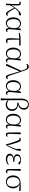

<svg xmlns="http://www.w3.org/2000/svg" viewBox="2864 -3704 1043 6810"><g transform="rotate(90 3385.0 -298.5)"><path d="M119 10 109 2 120 -183 123 -402Q124 -442 112 -458Q100 -474 72 -474Q63 -474 55 -473Q47 -472 39 -470L31 -488Q41 -500 57 -509.5Q73 -519 94 -519Q135 -519 154.5 -491Q174 -463 173 -393Q173 -339 171 -279.5Q169 -220 167 -161L169 -158Q168 -118 167 -78.5Q166 -39 164 0ZM158 -116 144 -145H152L158 -158Q187 -222 224.5 -280Q262 -338 304.5 -387Q347 -436 390 -472Q424 -501 451.5 -511Q479 -521 501 -522Q512 -519 520.5 -512Q529 -505 529 -488Q529 -467 512.5 -457Q496 -447 462 -445L381 -440L448 -476Q401 -441 356.5 -398Q312 -355 266 -296L260 -289Q241 -260 226 -236.5Q211 -213 195.5 -185.5Q180 -158 158 -116ZM468 14Q449 14 430 1Q411 -12 387.5 -45Q364 -78 331 -137.5Q298 -197 250 -291L272 -313Q322 -229 354.5 -176Q387 -123 409 -94Q431 -65 448 -54Q465 -43 484 -43Q498 -43 511.5 -46.5Q525 -50 534 -54L542 -37Q529 -13 509 0.5Q489 14 468 14Z M803 14Q744 14 696.5 -16.5Q649 -47 622 -105.5Q595 -164 595 -247Q595 -340 627.5 -401Q660 -462 710.5 -492Q761 -522 815 -522Q881 -522 929.5 -482Q978 -442 1000 -349H1008L986 -296Q974 -368 948 -409.5Q922 -451 888.5 -468.5Q855 -486 819 -486Q777 -486 740.5 -462.5Q704 -439 681.5 -387.5Q659 -336 659 -253Q659 -143 700 -83Q741 -23 814 -23Q848 -23 882 -42Q916 -61 941 -102Q966 -143 970 -207L980 -393L991 -504L1043 -518L1053 -511Q1046 -461 1039.5 -404.5Q1033 -348 1027.5 -293.5Q1022 -239 1019 -194.5Q1016 -150 1016 -123Q1016 -71 1029 -52Q1042 -33 1066 -33Q1080 -33 1090 -37Q1100 -41 1110 -47L1121 -29Q1109 -10 1090 2Q1071 14 1047 14Q1008 14 988.5 -17.5Q969 -49 966 -128H978Q954 -52 905 -19Q856 14 803 14Z M1147 -444 1141 -470Q1173 -485 1207 -493Q1241 -501 1282 -504.5Q1323 -508 1376 -508H1592L1594 -457L1366 -460ZM1429 14Q1383 14 1358.5 -14.5Q1334 -43 1334 -111Q1334 -170 1336.5 -232.5Q1339 -295 1343.5 -358Q1348 -421 1352 -481H1386L1388 -125Q1390 -71 1406 -54Q1422 -37 1450 -37Q1467 -37 1480.5 -40.5Q1494 -44 1506 -51L1513 -33Q1500 -11 1479 1.5Q1458 14 1429 14Z M1876 14Q1817 14 1769.5 -16.5Q1722 -47 1695 -105.5Q1668 -164 1668 -247Q1668 -340 1700.5 -401Q1733 -462 1783.5 -492Q1834 -522 1888 -522Q1954 -522 2002.5 -482Q2051 -442 2073 -349H2081L2059 -296Q2047 -368 2021 -409.5Q1995 -451 1961.5 -468.5Q1928 -486 1892 -486Q1850 -486 1813.5 -462.5Q1777 -439 1754.5 -387.5Q1732 -336 1732 -253Q1732 -143 1773 -83Q1814 -23 1887 -23Q1921 -23 1955 -42Q1989 -61 2014 -102Q2039 -143 2043 -207L2053 -393L2064 -504L2116 -518L2126 -511Q2119 -461 2112.5 -404.5Q2106 -348 2100.5 -293.5Q2095 -239 2092 -194.5Q2089 -150 2089 -123Q2089 -71 2102 -52Q2115 -33 2139 -33Q2153 -33 2163 -37Q2173 -41 2183 -47L2194 -29Q2182 -10 2163 2Q2144 14 2120 14Q2081 14 2061.5 -17.5Q2042 -49 2039 -128H2051Q2027 -52 1978 -19Q1929 14 1876 14Z M2247 1 2243 -6 2495 -544 2518 -489 2307 8ZM2710 14Q2693 14 2676.5 3Q2660 -8 2643.5 -40.5Q2627 -73 2608 -137L2506 -487L2503 -490L2453 -635Q2434 -697 2407 -718.5Q2380 -740 2339 -740Q2314 -740 2293.5 -732Q2273 -724 2253 -711L2241 -736Q2261 -767 2287 -783.5Q2313 -800 2346 -800Q2391 -800 2423 -768Q2455 -736 2478 -663L2646 -159Q2662 -112 2674 -87Q2686 -62 2699 -52.5Q2712 -43 2728 -43Q2737 -43 2751 -45.5Q2765 -48 2778 -54L2785 -35Q2775 -15 2753 -0.5Q2731 14 2710 14Z M3032 14Q2973 14 2925.5 -16.5Q2878 -47 2851 -105.5Q2824 -164 2824 -247Q2824 -340 2856.5 -401Q2889 -462 2939.5 -492Q2990 -522 3044 -522Q3110 -522 3158.5 -482Q3207 -442 3229 -349H3237L3215 -296Q3203 -368 3177 -409.5Q3151 -451 3117.5 -468.5Q3084 -486 3048 -486Q3006 -486 2969.5 -462.5Q2933 -439 2910.5 -387.5Q2888 -336 2888 -253Q2888 -143 2929 -83Q2970 -23 3043 -23Q3077 -23 3111 -42Q3145 -61 3170 -102Q3195 -143 3199 -207L3209 -393L3220 -504L3272 -518L3282 -511Q3275 -461 3268.5 -404.5Q3262 -348 3256.5 -293.5Q3251 -239 3248 -194.5Q3245 -150 3245 -123Q3245 -71 3258 -52Q3271 -33 3295 -33Q3309 -33 3319 -37Q3329 -41 3339 -47L3350 -29Q3338 -10 3319 2Q3300 14 3276 14Q3237 14 3217.5 -17.5Q3198 -49 3195 -128H3207Q3183 -52 3134 -19Q3085 14 3032 14Z M3469 196 3476 -5V-527Q3476 -659 3533 -729.5Q3590 -800 3689 -800Q3772 -800 3821 -753.5Q3870 -707 3870 -621Q3870 -572 3846.5 -527Q3823 -482 3772.5 -449.5Q3722 -417 3642 -405V-418Q3779 -421 3846 -363Q3913 -305 3913 -203Q3913 -132 3881.5 -82Q3850 -32 3800 -6Q3750 20 3695 20Q3637 20 3587 -6.5Q3537 -33 3505 -88H3503L3512 -101Q3552 -64 3593.5 -46Q3635 -28 3684 -28Q3759 -28 3806.5 -76Q3854 -124 3854 -205Q3854 -262 3833.5 -305.5Q3813 -349 3763 -372Q3713 -395 3623 -388L3615 -425Q3689 -443 3732.5 -469.5Q3776 -496 3794.5 -533.5Q3813 -571 3813 -622Q3813 -694 3777 -731Q3741 -768 3682 -768Q3613 -768 3573.5 -713Q3534 -658 3534 -551V-74L3529 -66L3538 189L3481 203Z M4223 14Q4164 14 4116.5 -16.5Q4069 -47 4042 -105.5Q4015 -164 4015 -247Q4015 -340 4047.5 -401Q4080 -462 4130.5 -492Q4181 -522 4235 -522Q4301 -522 4349.5 -482Q4398 -442 4420 -349H4428L4406 -296Q4394 -368 4368 -409.5Q4342 -451 4308.5 -468.5Q4275 -486 4239 -486Q4197 -486 4160.5 -462.5Q4124 -439 4101.5 -387.5Q4079 -336 4079 -253Q4079 -143 4120 -83Q4161 -23 4234 -23Q4268 -23 4302 -42Q4336 -61 4361 -102Q4386 -143 4390 -207L4400 -393L4411 -504L4463 -518L4473 -511Q4466 -461 4459.5 -404.5Q4453 -348 4447.5 -293.5Q4442 -239 4439 -194.5Q4436 -150 4436 -123Q4436 -71 4449 -52Q4462 -33 4486 -33Q4500 -33 4510 -37Q4520 -41 4530 -47L4541 -29Q4529 -10 4510 2Q4491 14 4467 14Q4428 14 4408.5 -17.5Q4389 -49 4386 -128H4398Q4374 -52 4325 -19Q4276 14 4223 14Z M4760 14Q4722 14 4700 -13Q4678 -40 4678 -109L4676 -502L4734 -516L4743 -510Q4739 -424 4736 -362.5Q4733 -301 4731 -256.5Q4729 -212 4728 -178Q4727 -144 4727 -114Q4727 -65 4740.5 -49Q4754 -33 4778 -33Q4793 -33 4804 -37.5Q4815 -42 4825 -47L4833 -30Q4824 -14 4805 0Q4786 14 4760 14Z M5094 6Q5071 -107 5039 -204Q5007 -301 4975 -384Q4956 -437 4941 -454.5Q4926 -472 4903 -472Q4880 -472 4864 -464L4856 -484Q4870 -499 4890.5 -508Q4911 -517 4930 -517Q4955 -517 4972 -505Q4989 -493 5003.5 -466.5Q5018 -440 5032 -396Q5061 -313 5089 -217.5Q5117 -122 5132 -24H5119L5125 -34Q5152 -88 5175 -133.5Q5198 -179 5217.5 -223Q5237 -267 5253.5 -316.5Q5270 -366 5285 -427L5271 -311Q5264 -366 5260.5 -402Q5257 -438 5257 -462Q5257 -493 5267.5 -507.5Q5278 -522 5297 -522Q5307 -522 5313 -519Q5319 -516 5323 -511Q5325 -501 5326 -491Q5327 -481 5327 -469Q5327 -428 5310.5 -373Q5294 -318 5266.5 -254.5Q5239 -191 5204 -124.5Q5169 -58 5131 5Z M5620 14Q5563 14 5520.5 -3Q5478 -20 5455 -51.5Q5432 -83 5432 -125Q5432 -164 5453.5 -195.5Q5475 -227 5521 -246.5Q5567 -266 5640 -267V-259Q5542 -262 5497 -298Q5452 -334 5452 -385Q5452 -422 5473 -453Q5494 -484 5536.5 -503Q5579 -522 5643 -522Q5676 -522 5708 -516.5Q5740 -511 5767.5 -499.5Q5795 -488 5812 -469Q5815 -450 5804.5 -439Q5794 -428 5779 -428Q5764 -428 5753 -433.5Q5742 -439 5725 -453L5670 -504L5724 -502L5728 -485Q5703 -490 5686 -492.5Q5669 -495 5649 -495Q5579 -495 5543.5 -466Q5508 -437 5508 -390Q5508 -344 5543 -316.5Q5578 -289 5663 -289Q5674 -289 5686.5 -289.5Q5699 -290 5717 -291V-244Q5699 -245 5690.5 -245Q5682 -245 5674 -245Q5605 -245 5566 -230Q5527 -215 5510.5 -191Q5494 -167 5494 -138Q5494 -87 5530.5 -60Q5567 -33 5639 -33Q5686 -33 5731.5 -47Q5777 -61 5816 -87L5829 -70Q5795 -33 5742 -9.5Q5689 14 5620 14Z M6056 14Q6018 14 5996 -13Q5974 -40 5974 -109L5972 -502L6030 -516L6039 -510Q6035 -424 6032 -362.5Q6029 -301 6027 -256.5Q6025 -212 6024 -178Q6023 -144 6023 -114Q6023 -65 6036.5 -49Q6050 -33 6074 -33Q6089 -33 6100 -37.5Q6111 -42 6121 -47L6129 -30Q6120 -14 6101 0Q6082 14 6056 14Z M6429 14Q6364 14 6312 -17Q6260 -48 6230.5 -105.5Q6201 -163 6201 -241Q6201 -322 6232.5 -382Q6264 -442 6328.5 -475.5Q6393 -509 6490 -510L6745 -513L6749 -455L6491 -473L6478 -476Q6369 -475 6316.5 -413Q6264 -351 6264 -245Q6264 -174 6287 -123Q6310 -72 6349 -45Q6388 -18 6437 -18Q6508 -18 6555 -75Q6602 -132 6602 -239Q6602 -284 6591 -324.5Q6580 -365 6559 -397.5Q6538 -430 6506.5 -451Q6475 -472 6433 -478L6443 -487Q6492 -484 6532 -463Q6572 -442 6600.5 -408.5Q6629 -375 6644.5 -332.5Q6660 -290 6660 -243Q6660 -161 6627.5 -103.5Q6595 -46 6542.5 -16Q6490 14 6429 14Z"/></g></svg>

Font: Noto Serif TC
Style: Regular
Weight: 200
Designer: Ryoko NISHIZUKA 西塚涼子 (kana & ideographs); Frank Grießhammer (Latin, Greek & Cyrillic); Wenlong ZHANG 张文龙 (bopomofo); San
Foundry: Adobe
Version: Version 2.001;hotconv 1.1.0;makeotfexe 2.6.0